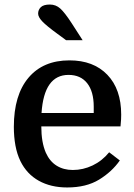

<svg xmlns="http://www.w3.org/2000/svg" viewBox="-20 -816 592 846"><path d="M511 -259H162Q162 -189 182 -143Q199 -105 229.5 -86Q260 -67 301 -67Q346 -67 388 -87Q430 -107 461 -145L508 -109Q473 -59 416.5 -24.5Q360 10 276 10Q204 10 151 -19.5Q98 -49 70 -106Q55 -137 48 -175Q41 -213 41 -257Q41 -397 105.5 -473.5Q170 -550 286 -550Q392 -550 453 -486.5Q514 -423 514 -311Q514 -300 513.5 -290.5Q513 -281 511 -259ZM282 -486Q174 -486 163 -318H393V-346Q393 -413 364 -449.5Q335 -486 282 -486ZM295 -715 344 -639H271L233 -667Q185 -702 166.5 -721.5Q148 -741 148 -756Q148 -773 160 -784.5Q172 -796 200 -796Q226 -796 245.5 -778.5Q265 -761 295 -715Z"/></svg>

Font: Domine SemiBold
Style: Regular
Weight: 600
Designer: Pablo Impallari, Rodrigo Fuenzalida, Brenda Gallo
Foundry: Pablo Impallari, Rodrigo Fuenzalida, Brenda Gallo
Version: Version 2.000